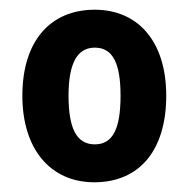

<svg xmlns="http://www.w3.org/2000/svg" viewBox="-20 -835 390 395"><path d="M322 -638C322 -752 262 -815 175 -815C83 -815 26 -750 26 -638C26 -528 84 -460 174 -460C267 -460 322 -526 322 -638ZM121 -638C121 -705 139 -737 175 -737C212 -737 228 -705 228 -638C228 -570 212 -538 175 -538C138 -538 121 -570 121 -638Z"/></svg>

Font: Noto Sans Kannada UI Condensed
Style: Bold
Weight: 700
Width: 3
Designer: Jelle Bosma - Monotype Design Team
Foundry: Monotype Imaging Inc.
Version: Version 2.005